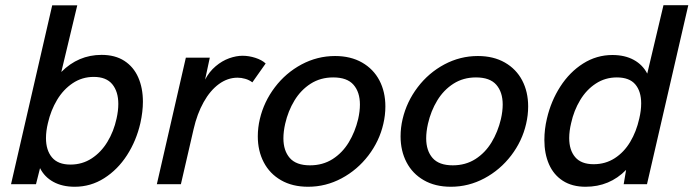

<svg xmlns="http://www.w3.org/2000/svg" viewBox="-20 -710 2673 740"><path d="M134.3 -62 118.7 0H22.5L181.2 -689.5H277.8L216.3 -432.6Q281.7 -498.5 371.6 -498.5Q423.8 -498.5 459.5 -475.3Q495.1 -452.1 512.9 -411.4Q530.8 -370.6 530.8 -317.9Q530.8 -279.8 521 -235.4Q505.4 -167.5 469.5 -111.8Q433.6 -56.2 381.6 -23.2Q329.6 9.8 268.1 9.8Q220.2 9.8 185.8 -9Q151.4 -27.8 134.3 -62ZM429.2 -252.9Q436 -283.2 436 -309.6Q436 -356.9 412.8 -385.3Q389.6 -413.6 341.3 -413.6Q296.4 -413.6 260.3 -389.4Q224.1 -365.2 200 -325Q175.8 -284.7 164.6 -235.4Q157.2 -204.6 157.2 -177.7Q157.2 -130.9 180.4 -103.3Q203.6 -75.7 251.5 -75.7Q296.9 -75.7 333.3 -99.4Q369.6 -123 394 -163.3Q418.5 -203.6 429.2 -252.9Z M696.3 -487.8H788.6L770.5 -403.3Q786.6 -434.1 811.3 -454.8Q835.9 -475.6 863.3 -485.4Q890.6 -495.1 915 -495.1Q939 -495.1 964.1 -487.1Q989.3 -479 1003.9 -465.3L952.6 -392.6Q940.4 -401.9 925.3 -406.2Q910.2 -410.6 895.5 -410.6Q857.4 -410.6 823.7 -386Q790 -361.3 764.9 -316.4Q739.7 -271.5 726.1 -211.9L677.2 0H584.5Z M973.6 -184.6Q973.6 -217.8 981.4 -251Q997.1 -317.9 1039.3 -373.5Q1081.5 -429.2 1142.3 -461.7Q1203.1 -494.1 1271.5 -494.1Q1331.5 -494.1 1375.5 -469Q1419.4 -443.8 1442.4 -399.9Q1465.3 -356 1465.3 -299.8Q1465.3 -266.1 1457.5 -232.9Q1442.4 -166.5 1399.9 -110.8Q1357.4 -55.2 1296.6 -22.7Q1235.8 9.8 1167.5 9.8Q1106.9 9.8 1063.2 -15.4Q1019.5 -40.5 996.6 -84.5Q973.6 -128.4 973.6 -184.6ZM1360.4 -251Q1367.2 -281.2 1367.2 -307.1Q1367.2 -355 1342.5 -383.3Q1317.9 -411.6 1264.2 -411.6Q1215.3 -411.6 1177.5 -387.5Q1139.6 -363.3 1115 -322.8Q1090.3 -282.2 1079.1 -232.9Q1072.3 -202.6 1072.3 -176.8Q1072.3 -129.4 1096.9 -101.1Q1121.6 -72.8 1174.8 -72.8Q1224.1 -72.8 1262 -96.9Q1299.8 -121.1 1324.2 -161.4Q1348.6 -201.7 1360.4 -251Z M1523.9 -184.6Q1523.9 -217.8 1531.7 -251Q1547.4 -317.9 1589.6 -373.5Q1631.8 -429.2 1692.6 -461.7Q1753.4 -494.1 1821.8 -494.1Q1881.8 -494.1 1925.8 -469Q1969.7 -443.8 1992.7 -399.9Q2015.6 -356 2015.6 -299.8Q2015.6 -266.1 2007.8 -232.9Q1992.7 -166.5 1950.2 -110.8Q1907.7 -55.2 1846.9 -22.7Q1786.1 9.8 1717.8 9.8Q1657.2 9.8 1613.5 -15.4Q1569.8 -40.5 1546.9 -84.5Q1523.9 -128.4 1523.9 -184.6ZM1910.6 -251Q1917.5 -281.2 1917.5 -307.1Q1917.5 -355 1892.8 -383.3Q1868.2 -411.6 1814.5 -411.6Q1765.6 -411.6 1727.8 -387.5Q1689.9 -363.3 1665.3 -322.8Q1640.6 -282.2 1629.4 -232.9Q1622.6 -202.6 1622.6 -176.8Q1622.6 -129.4 1647.2 -101.1Q1671.9 -72.8 1725.1 -72.8Q1774.4 -72.8 1812.3 -96.9Q1850.1 -121.1 1874.5 -161.4Q1898.9 -201.7 1910.6 -251Z M2632.8 -689.9 2473.6 0H2383.8L2393.1 -55.2Q2329.6 9.8 2236.8 9.8Q2185.1 9.8 2149.4 -13.2Q2113.8 -36.1 2095.9 -76.9Q2078.1 -117.7 2078.1 -170.4Q2078.1 -211.9 2087.9 -252.9Q2103.5 -320.3 2139.4 -376.2Q2175.3 -432.1 2227.3 -465.1Q2279.3 -498 2340.3 -498Q2388.2 -498 2422.6 -479.2Q2457 -460.4 2474.6 -426.3L2537.1 -689.9ZM2451.2 -311.5Q2451.2 -357.9 2428.5 -384.8Q2405.8 -411.6 2357.4 -411.6Q2312.5 -411.6 2276.4 -387.9Q2240.2 -364.3 2216.1 -324.2Q2191.9 -284.2 2181.2 -235.4Q2173.8 -204.6 2173.8 -177.7Q2173.8 -131.3 2197 -104.2Q2220.2 -77.1 2268.1 -77.1Q2313.5 -77.1 2349.4 -100.3Q2385.3 -123.5 2408.9 -163.1Q2432.6 -202.6 2443.8 -252.9Q2451.2 -283.7 2451.2 -311.5Z"/></svg>

Font: Acari Sans Medium
Style: Italic
Weight: 500
Italic angle: -13°
Designer: Alfredo Marco Pradil and Stefan Peev
Foundry: Hanken Design Co.
Version: Version 1.045